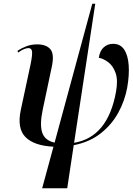

<svg xmlns="http://www.w3.org/2000/svg" viewBox="-20 -780 714 1034"><path d="M207 234 268 10Q164 5 117.5 -41.5Q71 -88 92 -188L145 -435Q155 -485 152.5 -503Q150 -521 133 -521Q124 -521 109.5 -515.5Q95 -510 78 -497L74 -506Q96 -521 122.5 -531Q149 -541 180 -541Q230 -541 252 -514Q274 -487 258 -416L210 -189Q193 -108 207.5 -65.5Q222 -23 274 -12L477 -760H493L379 -11Q561 -41 605 -287Q616 -349 602.5 -387Q589 -425 563.5 -444.5Q538 -464 512 -469Q518 -507 539 -525.5Q560 -544 589 -544Q628 -544 648.5 -513.5Q669 -483 673 -429.5Q677 -376 665 -308Q652 -237 617 -173Q582 -109 522.5 -62Q463 -15 377 2L342 234Z"/></svg>

Font: Noto Serif Display Condensed SemiBold
Style: Italic
Weight: 600
Width: 3
Italic angle: -12°
Designer: Monotype Design Team
Foundry: Monotype Imaging Inc.
Version: Version 2.009